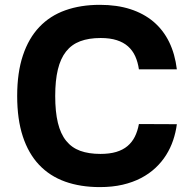

<svg xmlns="http://www.w3.org/2000/svg" viewBox="-20 -757 792 787"><path d="M389.2 -737.2Q459.2 -737.2 514.2 -719.5Q569.2 -701.7 609.2 -668Q649.1 -634.2 673.3 -584.9Q697.4 -535.5 704.9 -472.7H549.4Q545.1 -502.5 534.3 -526.5Q523.4 -550.4 504.8 -566.9Q486.2 -583.5 458.6 -592.3Q431.1 -601.2 392.8 -601.2Q343.8 -601.2 308.6 -587.9Q273.4 -574.6 250.7 -545.8Q228 -517 217.2 -472.1Q206.3 -427.2 206.3 -363.6Q206.3 -298.7 217.3 -253.4Q228.3 -208.1 251.1 -179.9Q273.8 -151.6 308.8 -138.8Q343.8 -126.1 391.7 -126.1Q429 -126.1 456.3 -134.2Q483.7 -142.4 502.5 -158.2Q521.3 -174 532.7 -196.7Q544 -219.5 549.4 -248.6L704.9 -247.9Q700.6 -214.5 689.8 -182.4Q679 -150.2 661 -121.6Q643.1 -93 617.4 -68.9Q591.6 -44.7 558.1 -27.2Q524.5 -9.6 482.4 0.2Q440.3 9.9 389.2 9.9Q309.7 9.9 246.8 -12.6Q183.9 -35.2 140.3 -81.3Q96.6 -127.5 73.5 -197.8Q50.4 -268.1 50.4 -363.6Q50.4 -459.5 73.9 -529.8Q97.3 -600.1 141.2 -646.3Q185 -692.5 247.7 -714.8Q310.4 -737.2 389.2 -737.2Z"/></svg>

Font: Cannonade
Style: Bold
Weight: 700
Designer: Rasmus Andersson
Foundry: rsms
Version: Version 3.012;git-f93a4a705